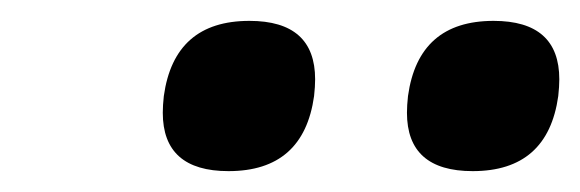

<svg xmlns="http://www.w3.org/2000/svg" viewBox="-20 -788 556 184"><path d="M219 -768Q282 -768 282 -712Q282 -705 281 -696Q271 -624 199 -624Q136 -624 136 -680Q136 -687 137 -696Q147 -768 219 -768ZM453 -768Q516 -768 516 -712Q516 -705 515 -696Q505 -624 433 -624Q370 -624 370 -680Q370 -687 371 -696Q381 -768 453 -768Z"/></svg>

Font: Chau Philomene One
Style: Italic
Weight: 400
Designer: Vicente Lamonaca
Foundry: TipoType
Version: Version 1.002